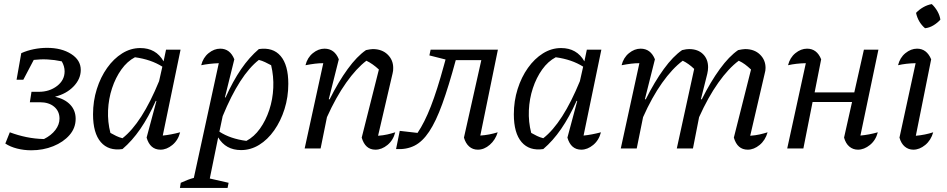

<svg xmlns="http://www.w3.org/2000/svg" viewBox="-20 -726 4631 939"><path d="M133 9Q97 9 63.5 0.5Q30 -8 6 -24L28 -79Q68 -64 109.5 -55.5Q151 -47 195 -46Q231 -64 251 -90.5Q271 -117 271 -146Q271 -182 245 -204Q219 -226 175 -226H126L134 -277H170Q222 -277 259 -305.5Q296 -334 296 -377Q296 -402 282 -426Q212 -441 145 -433L94 -336H61L84 -466Q113 -479 145.5 -485.5Q178 -492 210 -492Q281 -492 328 -462Q375 -432 375 -384Q375 -340 340 -303.5Q305 -267 249 -253Q297 -242 323.5 -214Q350 -186 350 -145Q350 -100 320 -65.5Q290 -31 240.5 -11Q191 9 133 9Z M579 3Q511 13 473 -31Q435 -75 435 -167Q435 -232 453.5 -290.5Q472 -349 504 -394Q536 -439 577.5 -465Q619 -491 666 -491Q743 -491 780 -426L792 -483H863L776 -63Q796 -65 817 -69Q838 -73 861 -79Q851 -40 823 -17Q795 6 765 6Q714 6 697 -53L745 -232L742 -233Q706 -153 666 -95Q626 -37 579 3ZM520 -76Q534 -68 548.5 -61Q563 -54 579 -50Q674 -124 758 -329L774 -400Q719 -435 640 -446Q602 -426 573.5 -386Q545 -346 528 -294.5Q511 -243 508.5 -186.5Q506 -130 520 -76Z M860 193 864 168Q901 151 928 144L1050 -417Q1002 -415 964 -407Q973 -444 1000 -466Q1027 -488 1057 -488Q1105 -488 1126 -436L1080 -250L1083 -249Q1119 -329 1159 -387.5Q1199 -446 1246 -486Q1315 -496 1352.5 -452Q1390 -408 1390 -316Q1390 -251 1371.5 -192.5Q1353 -134 1321 -88.5Q1289 -43 1247.5 -17.5Q1206 8 1159 8Q1084 8 1047 -54L1006 147L1098 168L1093 193ZM1053 -82Q1107 -47 1185 -37Q1223 -57 1251.5 -97Q1280 -137 1297 -188.5Q1314 -240 1316.5 -296.5Q1319 -353 1306 -407Q1291 -415 1276.5 -422Q1262 -429 1246 -433Q1152 -360 1069 -158Z M1470 0 1561 -417Q1541 -417 1520.5 -414.5Q1500 -412 1474 -407Q1483 -444 1510 -466Q1537 -488 1567 -488Q1616 -488 1637 -436L1588 -241L1592 -240Q1635 -326 1680.5 -388.5Q1726 -451 1770 -481Q1780 -483 1788.5 -484.5Q1797 -486 1803 -486Q1848 -486 1875.5 -459.5Q1903 -433 1903 -394Q1903 -387 1902.5 -380.5Q1902 -374 1900 -367L1829 -62Q1855 -64 1874.5 -68.5Q1894 -73 1913 -79Q1903 -40 1875 -17Q1847 6 1816 6Q1766 6 1749 -53L1833 -386Q1803 -414 1772 -429Q1723 -392 1673 -321.5Q1623 -251 1579 -153L1548 0Z M1917 3 1935 -86 2022 -76Q2056 -126 2087 -205.5Q2118 -285 2151 -406L2159 -435L2080 -455L2086 -483H2415L2329 -63Q2373 -66 2414 -79Q2403 -42 2375.5 -18Q2348 6 2317 6Q2292 6 2274.5 -9.5Q2257 -25 2249 -53L2334 -432H2209Q2174 -303 2143 -217.5Q2112 -132 2079 -82.5Q2046 -33 2007 -13.5Q1968 6 1917 3Z M2637 3Q2569 13 2531 -31Q2493 -75 2493 -167Q2493 -232 2511.5 -290.5Q2530 -349 2562 -394Q2594 -439 2635.5 -465Q2677 -491 2724 -491Q2801 -491 2838 -426L2850 -483H2921L2834 -63Q2854 -65 2875 -69Q2896 -73 2919 -79Q2909 -40 2881 -17Q2853 6 2823 6Q2772 6 2755 -53L2803 -232L2800 -233Q2764 -153 2724 -95Q2684 -37 2637 3ZM2578 -76Q2592 -68 2606.5 -61Q2621 -54 2637 -50Q2732 -124 2816 -329L2832 -400Q2777 -435 2698 -446Q2660 -426 2631.5 -386Q2603 -346 2586 -294.5Q2569 -243 2566.5 -186.5Q2564 -130 2578 -76Z M3016 0 3107 -417Q3087 -417 3066.5 -414.5Q3046 -412 3020 -407Q3029 -444 3056 -466Q3083 -488 3113 -488Q3162 -488 3183 -436L3134 -241L3138 -240Q3181 -326 3226.5 -388.5Q3272 -451 3316 -481Q3328 -484 3336 -485Q3344 -486 3350 -486Q3393 -486 3418 -461.5Q3443 -437 3443 -397Q3443 -382 3439 -365L3408 -241L3412 -240Q3455 -326 3500.5 -388.5Q3546 -451 3590 -481Q3601 -483 3609 -484.5Q3617 -486 3624 -486Q3669 -486 3696.5 -459.5Q3724 -433 3724 -394Q3724 -387 3723 -380.5Q3722 -374 3720 -367L3649 -62Q3675 -64 3695 -68.5Q3715 -73 3734 -79Q3723 -40 3695 -17Q3667 6 3637 6Q3586 6 3569 -53L3653 -386Q3637 -401 3623.5 -411Q3610 -421 3593 -429Q3543 -392 3493 -321.5Q3443 -251 3399 -153L3369 0H3290L3375 -389Q3348 -415 3319 -429Q3268 -391 3218 -320.5Q3168 -250 3125 -153L3094 0Z M3830 0 3921 -417Q3873 -416 3834 -407Q3843 -444 3870 -466Q3897 -488 3927 -488Q3975 -488 3996 -436L3964 -274H4158L4205 -483H4276L4188 -63Q4231 -67 4273 -79Q4263 -40 4234.5 -17Q4206 6 4176 6Q4152 6 4134 -9Q4116 -24 4108 -53L4147 -227H3954L3909 0Z M4544 -79Q4533 -40 4505 -17Q4477 6 4447 6Q4423 6 4405 -9Q4387 -24 4379 -53L4458 -417Q4410 -416 4372 -407Q4381 -444 4408 -466Q4435 -488 4465 -488Q4512 -488 4534 -436L4459 -62Q4504 -66 4544 -79ZM4537 -706Q4553 -691 4564.5 -671Q4576 -651 4579 -630Q4565 -614 4545 -602Q4525 -590 4504 -588Q4470 -617 4460 -663Q4475 -679 4495 -690.5Q4515 -702 4537 -706Z"/></svg>

Font: Piazzolla
Style: Italic
Weight: 400
Italic angle: -11.3°
Designer: Juan Pablo del Peral
Foundry: Huerta Tipografica
Version: Version 1.330